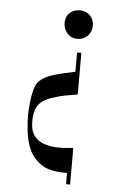

<svg xmlns="http://www.w3.org/2000/svg" viewBox="-53 -765 489 805"><g transform="rotate(5 191.5 -362.5)"><path d="M250 -608Q224 -608 207.5 -626.5Q191 -645 191 -671Q191 -697 207.5 -712.5Q224 -728 250 -728Q276 -728 293 -711.5Q310 -695 310 -669Q310 -643 293 -625.5Q276 -608 250 -608ZM256 3V-44Q211 -44 181.5 -52Q152 -60 126 -85Q103 -107 91.5 -139Q80 -171 76 -205.5Q72 -240 72 -271Q72 -292 75 -322Q78 -352 85 -379Q92 -406 105 -417Q125 -436 159.5 -447Q194 -458 254 -470V-551H272V-376Q246 -371 221 -367Q195 -362 171 -354Q130 -342 111 -318.5Q92 -295 92 -248Q92 -207 109 -185.5Q126 -164 154.5 -155.5Q183 -147 217 -147Q224 -147 240 -148Q256 -149 273 -151V3Z"/></g></svg>

Font: Mulat Addis
Style: Regular
Weight: 400
Designer: Fasil fikreab
Version: Version 1.001; ttfautohint (v1.8.3)